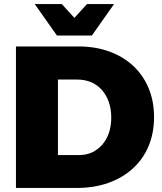

<svg xmlns="http://www.w3.org/2000/svg" viewBox="-20 -931 802 951"><path d="M366 -701Q452 -701 521 -676Q590 -651 639.5 -605Q689 -559 716 -494.5Q743 -430 743 -351Q743 -272 716 -207.5Q689 -143 638 -96.5Q587 -50 516.5 -25Q446 0 359 0H59V-701ZM372 -163Q408 -163 436.5 -176.5Q465 -190 486.5 -214.5Q508 -239 519.5 -273Q531 -307 531 -349Q531 -391 519 -425.5Q507 -460 484.5 -485.5Q462 -511 431 -524Q400 -537 362 -537H267V-163ZM435 -755H262L152 -911H286L399 -787H298L411 -911H545Z"/></svg>

Font: Alexandria ExtraBold
Style: Regular
Weight: 800
Designer: Mohamed Gaber
Foundry: Kief Type Foundry
Version: Version 5.100